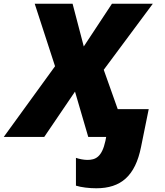

<svg xmlns="http://www.w3.org/2000/svg" viewBox="-81 -734 884 1029"><path d="M435 275C567 275 644 209 675 53L716 -149H550L475 -360L738 -714H519L368 -485L308 -714H105L214 -379L-61 0H156L321 -243L392 0H488L484 21C465 109 430 123 387 123C368 123 343 118 326 112V261C354 270 397 275 435 275Z"/></svg>

Font: Noto Sans Black
Style: Italic
Weight: 900
Italic angle: -12°
Designer: Monotype Design Team
Foundry: Monotype Imaging Inc.
Version: Version 2.013